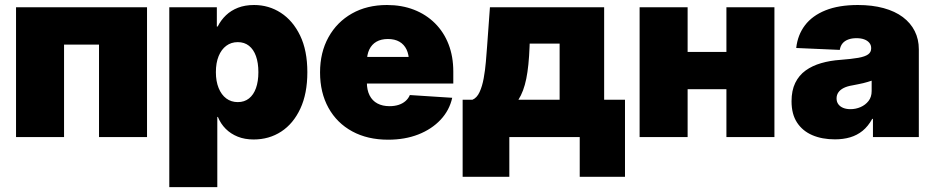

<svg xmlns="http://www.w3.org/2000/svg" viewBox="-20 -559 3812 783"><path d="M579.6 -529.3V0H383.8V-377H241.2V0H45.4V-529.3Z M670.4 204.1V-529.3H864.3V-450.7H867.7Q880.9 -477.1 901.6 -496.8Q922.4 -516.6 950.9 -527.6Q979.5 -538.6 1016.1 -538.6Q1076.2 -538.6 1125.2 -506.8Q1174.3 -475.1 1203.9 -414.1Q1233.4 -353 1233.4 -264.6Q1233.4 -177.2 1204.8 -116Q1176.3 -54.7 1127 -22.5Q1077.6 9.8 1014.2 9.8Q978 9.8 949.5 -1.7Q920.9 -13.2 900.4 -33.7Q879.9 -54.2 868.7 -82H866.2V204.1ZM949.7 -142.6Q976.6 -142.6 995.4 -157.5Q1014.2 -172.4 1023.9 -199.7Q1033.7 -227.1 1033.7 -264.6Q1033.7 -302.7 1023.9 -330.1Q1014.2 -357.4 995.4 -372.3Q976.6 -387.2 949.7 -387.2Q922.9 -387.2 902.8 -372.3Q882.8 -357.4 871.6 -330.1Q860.4 -302.7 860.4 -264.6Q860.4 -227.5 871.6 -200Q882.8 -172.4 902.8 -157.5Q922.9 -142.6 949.7 -142.6Z M1562.5 10.7Q1479 10.7 1416.5 -23.2Q1354 -57.1 1319.6 -119.1Q1285.2 -181.2 1285.2 -263.7Q1285.2 -345.2 1319.6 -407.2Q1354 -469.2 1415.3 -503.9Q1476.6 -538.6 1558.1 -538.6Q1618.7 -538.6 1668.2 -519.3Q1717.8 -500 1753.9 -464.1Q1790 -428.2 1809.3 -378.4Q1828.6 -328.6 1828.6 -267.1V-218.3H1344.2V-326.7H1738.8L1647.9 -306.2Q1647.9 -336.4 1637.9 -357.2Q1627.9 -377.9 1608.9 -388.9Q1589.8 -399.9 1562 -399.9Q1534.2 -399.9 1515.1 -388.9Q1496.1 -377.9 1486.1 -357.2Q1476.1 -336.4 1476.1 -306.2V-223.6Q1476.1 -191.9 1487.3 -169.9Q1498.5 -147.9 1519.3 -137Q1540 -126 1568.4 -126Q1588.9 -126 1605.5 -131.3Q1622.1 -136.7 1633.8 -147Q1645.5 -157.2 1651.4 -171.4L1824.2 -160.2Q1813 -109.4 1776.9 -70.8Q1740.7 -32.2 1686 -10.7Q1631.3 10.7 1562.5 10.7Z M1866.7 162.1V-152.3H1906.7Q1924.8 -159.7 1935.8 -183.6Q1946.8 -207.5 1952.6 -240Q1958.5 -272.5 1961.4 -306.6Q1964.4 -340.8 1966.3 -368.2L1978 -529.3H2443.8V-152.3H2528.8V162.1H2344.2V0H2057.1V162.1ZM2094.2 -152.3H2262.2V-381.3H2140.1L2139.6 -368.2Q2136.7 -289.6 2126.2 -237.8Q2115.7 -186 2094.2 -152.3Z M3000 -347.2V-195.3H2726.6V-347.2ZM2784.2 -529.3V0H2588.4V-529.3ZM3138.2 -529.3V0H2942.4V-529.3Z M3384.8 9.3Q3332.5 9.3 3292.7 -7.8Q3252.9 -24.9 3230.5 -59.1Q3208 -93.3 3208 -146Q3208 -189.9 3223.1 -220.9Q3238.3 -252 3265.4 -271.5Q3292.5 -291 3328.9 -301.5Q3365.2 -312 3407.2 -314.9Q3452.6 -318.4 3480.2 -323.2Q3507.8 -328.1 3520.3 -337.2Q3532.7 -346.2 3532.7 -361.3V-363.3Q3532.7 -375.5 3525.1 -384.5Q3517.6 -393.6 3504.4 -398.4Q3491.2 -403.3 3472.7 -403.3Q3453.6 -403.3 3439.2 -397.9Q3424.8 -392.6 3416 -382.1Q3407.2 -371.6 3404.8 -355.5L3227.1 -363.3Q3232.9 -416.5 3262.7 -455.8Q3292.5 -495.1 3346.4 -516.8Q3400.4 -538.6 3478.5 -538.6Q3537.1 -538.6 3583.5 -525.9Q3629.9 -513.2 3661.9 -489.3Q3693.8 -465.3 3710.4 -432.1Q3727.1 -398.9 3727.1 -357.9V0H3540V-74.2H3537.1Q3520 -43.5 3497.6 -25.4Q3475.1 -7.3 3447 1Q3418.9 9.3 3384.8 9.3ZM3448.2 -113.8Q3469.7 -113.8 3489.5 -122.3Q3509.3 -130.9 3522 -147.2Q3534.7 -163.6 3534.7 -187.5V-230Q3526.9 -227.5 3518.6 -224.9Q3510.3 -222.2 3500.7 -220Q3491.2 -217.8 3480.2 -215.6Q3469.2 -213.4 3456.5 -210.9Q3435.1 -207.5 3420.7 -200.2Q3406.2 -192.9 3398.9 -182.1Q3391.6 -171.4 3391.6 -157.7Q3391.6 -143.6 3398.9 -133.8Q3406.2 -124 3418.9 -118.9Q3431.6 -113.8 3448.2 -113.8Z"/></svg>

Font: Inter 24pt Black
Style: Regular
Weight: 900
Designer: Rasmus Andersson
Foundry: rsms
Version: Version 4.001;git-66647c0bb